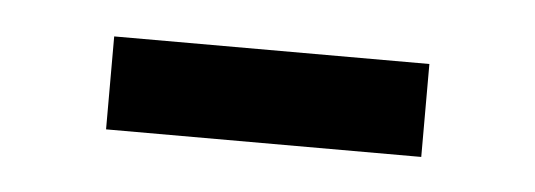

<svg xmlns="http://www.w3.org/2000/svg" viewBox="-24 -340 396 142"><g transform="rotate(5 174.0 -268.5)"><path d="M291 -234H57V-303H291Z"/></g></svg>

Font: Hind Kochi
Style: Regular
Weight: 400
Designer: Dhruvi Tolia
Foundry: Indian Type Foundry
Version: Version 0.702;PS 1.0;hotconv 1.0.81;makeotf.lib2.5.63406